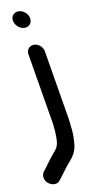

<svg xmlns="http://www.w3.org/2000/svg" viewBox="-100 -748 476 987"><g transform="rotate(-10 138.0 -254.5)"><path d="M84.7 -482 147.8 -103.4C148.6 -98.5 148.2 -88.7 149.3 -82L150.9 -72.9C150.7 -68.7 151.1 -64.5 151.3 -58.6C153 -17.7 151.3 8.4 134.3 28C112.5 53.3 96.8 73.6 75.6 103.3L57.7 127.1C51.9 134.9 49.4 146.4 51.2 157.5C55.7 184.2 81.6 199 101.6 199C113.2 199 122.9 194.6 130.2 184.9C145.3 164.8 166 137.2 179.2 120.1C198.1 95.7 231.1 68.4 236.4 19.7C239.5 -9.6 241.5 -44.8 235.3 -82C234 -90 233.7 -103.9 231.3 -118L170.7 -482C166.9 -505 145.3 -525 121.1 -525C98.2 -525 80.6 -506.9 84.7 -482ZM36.2 -665.5C40.4 -639.9 64.8 -619 90.4 -619C115.8 -619 129.4 -640.4 125.7 -662.5C121.5 -687.5 97.6 -708 72.6 -708C50.5 -708 31.9 -690.9 36.2 -665.5Z"/></g></svg>

Font: CiSf OpenHand
Style: BlakOpObl
Weight: 400
Foundry: Cannot Into Space Fonts
Version: Version 0.7892